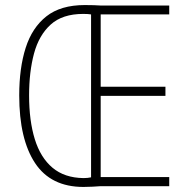

<svg xmlns="http://www.w3.org/2000/svg" viewBox="-20 -736 740 759"><path d="M315 -716Q337 -716 351 -715.5Q365 -715 381 -714H649V-679H378V-393H634V-357H378V-36H649V0H377Q362 1 346 2Q330 3 310 3Q181 3 118.5 -91.5Q56 -186 56 -359Q56 -467 81.5 -547Q107 -627 163.5 -671.5Q220 -716 315 -716ZM309 -681Q227 -681 180.5 -639Q134 -597 114.5 -524.5Q95 -452 95 -359Q95 -259 117.5 -186Q140 -113 187.5 -73Q235 -33 310 -32Q327 -32 340 -35V-679Q334 -680 326.5 -680.5Q319 -681 309 -681Z"/></svg>

Font: Noto Sans Arabic Cond ExtLt
Style: Regular
Weight: 200
Width: 3
Designer: Monotype Design Team, Nadine Chahine, Nizar Qandah and Khaled Hosny
Foundry: Monotype Imaging Inc.
Version: Version 2.012; ttfautohint (v1.8.4.7-5d5b)